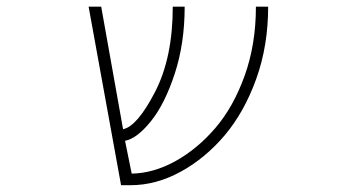

<svg xmlns="http://www.w3.org/2000/svg" viewBox="-20 -544 1040 566"><path d="M770.5 -524.4Q770.5 -409.2 735.4 -311.5Q700.2 -213.9 643.1 -146Q585.9 -78.1 513.2 -38.1Q440.4 2 364.3 2H336.9L241.2 -524.4H278.3L342.8 -163.1Q384.8 -171.9 437 -272.9Q489.3 -374 489.3 -524.4H524.4Q524.4 -416 495.1 -326.7Q465.8 -237.3 424.8 -186.5Q383.8 -135.7 348.6 -128.9L368.2 -32.2Q431.6 -33.2 496.1 -68.4Q561.5 -104.5 614.7 -166.5Q668 -228.5 701.2 -320.8Q734.4 -413.1 734.4 -524.4Z"/></svg>

Font: GenEi Gothic M ExtraLight
Style: Regular
Weight: 200
Designer: o_tamon (Modified); [Source Han Sans]
Ryoko NISHIZUKA  (kana & ideographs); Paul D. Hunt (Latin, Greek & Cyrillic); Wenl
Version: Version 1.1a;Original Version 1.004